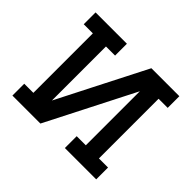

<svg xmlns="http://www.w3.org/2000/svg" viewBox="-124 -684 849 849"><g transform="rotate(45 300.0 -260.0)"><path d="M38 0V-74H95V-446H38V-520H234V-446H177V-108L263 -277L387 -520H562V-447H505V-74H562V0H366V-74H423V-412L213 0Z"/></g></svg>

Font: Iosevka Plex Etoile
Style: Regular
Weight: 400
Designer: Belleve Invis
Foundry: Belleve Invis
Version: Version 25.1.1; ttfautohint (v1.8.4)